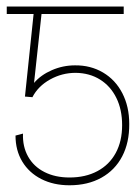

<svg xmlns="http://www.w3.org/2000/svg" viewBox="-32 -548 408 577"><path d="M43 -257.8 71.3 -528.3H339.8V-505.9H92.8L70.3 -298.8Q90.8 -322.8 124 -337.2Q157.2 -351.6 193.4 -351.6Q240.2 -352.1 277.6 -330.1Q314.9 -308.1 335.7 -267.8Q356.4 -227.5 356.4 -175.8Q356.9 -119.6 335.2 -78.1Q313.5 -36.6 272.7 -13.9Q231.9 8.8 176.8 8.8Q128.9 8.8 92 -10Q55.2 -28.8 34.9 -62.5Q14.6 -96.2 14.6 -140.6L37.1 -146.5Q35.6 -107.4 52.5 -77.4Q69.3 -47.4 101.6 -31Q133.8 -14.6 176.8 -14.6Q225.1 -14.6 260.7 -33.7Q296.4 -52.7 315.7 -88.1Q335 -123.5 335 -171.9Q335 -218.8 317.6 -253.9Q300.3 -289.1 268.8 -308.8Q237.3 -328.6 195.3 -329.1Q154.3 -329.1 118.4 -309.1Q82.5 -289.1 65.4 -255.9ZM109.4 -505.9H-11.7V-528.3H109.4Z"/></svg>

Font: Intratopia Thin
Style: Regular
Weight: 100
Designer: Rasmus Andersson
Foundry: rsms
Version: Version 3.000;Glyphs 3.2.3 (3260)